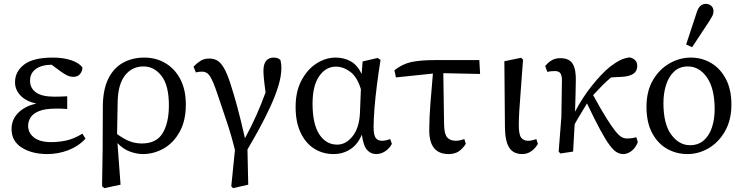

<svg xmlns="http://www.w3.org/2000/svg" viewBox="-20 -787 3858 997"><path d="M226 13Q146 13 93 -20.5Q40 -54 40 -117Q40 -167 75.5 -202Q111 -237 169 -249Q115 -261 86.5 -291Q58 -321 58 -360Q58 -415 105 -451.5Q152 -488 255 -488Q308 -488 349 -474.5Q390 -461 408 -437Q408 -418 396 -403Q384 -388 361 -388Q345 -388 328.5 -395.5Q312 -403 287 -422L248 -451Q194 -450 165 -428Q136 -406 136 -368Q136 -329 167 -307Q198 -285 262 -285Q277 -285 292 -285.5Q307 -286 329 -287V-221Q304 -223 293 -223Q282 -223 271 -223Q214 -223 182.5 -210Q151 -197 138.5 -176.5Q126 -156 126 -134Q126 -97 156.5 -73Q187 -49 246 -49Q283 -49 322.5 -57Q362 -65 408 -93L424 -67Q387 -27 334.5 -7Q282 13 226 13Z M591 -259 588 -91Q620 -67 650.5 -54.5Q681 -42 717 -42Q792 -42 824.5 -95.5Q857 -149 857 -240Q857 -343 819 -392.5Q781 -442 725 -442Q666 -442 629.5 -396Q593 -350 591 -259ZM510 180 513 -12 514 -237Q515 -323 542.5 -378.5Q570 -434 618.5 -461Q667 -488 729 -488Q791 -488 840 -458.5Q889 -429 917 -374.5Q945 -320 945 -244Q945 -161 913.5 -103.5Q882 -46 831 -16.5Q780 13 721 13Q690 13 654.5 0Q619 -13 590 -44L606 172L522 190Z M1181 180 1200 -8Q1181 -86 1156 -159.5Q1131 -233 1107 -305Q1086 -367 1070.5 -391Q1055 -415 1029 -415Q1013 -415 997 -411L985 -441Q1002 -459 1021 -471Q1040 -483 1067 -483Q1087 -483 1105 -474.5Q1123 -466 1141 -437Q1159 -408 1178 -348Q1193 -302 1211.5 -234.5Q1230 -167 1252 -69Q1287 -134 1311.5 -189Q1336 -244 1359 -307Q1352 -359 1350 -382Q1348 -405 1348 -420Q1348 -454 1362 -471Q1376 -488 1400 -488Q1415 -488 1422.5 -484.5Q1430 -481 1436 -476Q1438 -468 1439.5 -458.5Q1441 -449 1441 -432Q1441 -392 1425.5 -341Q1410 -290 1384 -233.5Q1358 -177 1327 -120Q1296 -63 1265 -11L1269 172L1190 190Z M1603 -249Q1603 -143 1638 -89.5Q1673 -36 1731 -36Q1776 -36 1810.5 -79Q1845 -122 1849 -198L1854 -324Q1835 -387 1799 -414Q1763 -441 1724 -441Q1672 -441 1637.5 -391.5Q1603 -342 1603 -249ZM1712 13Q1657 13 1612.5 -14.5Q1568 -42 1541.5 -97Q1515 -152 1515 -232Q1515 -312 1545.5 -369.5Q1576 -427 1623.5 -457.5Q1671 -488 1723 -488Q1767 -488 1801.5 -468.5Q1836 -449 1858 -403L1863 -468L1941 -486L1956 -476Q1946 -413 1937.5 -347.5Q1929 -282 1924.5 -224Q1920 -166 1920 -127Q1920 -87 1930.5 -71.5Q1941 -56 1964 -56Q1974 -56 1985 -58.5Q1996 -61 2006 -65L2015 -40Q2003 -17 1981 -2Q1959 13 1933 13Q1906 13 1886.5 -8Q1867 -29 1859 -88Q1837 -36 1798.5 -11.5Q1760 13 1712 13Z M2036 -385 2028 -422Q2068 -454 2114.5 -464.5Q2161 -475 2240 -475H2469L2473 -403L2282 -407L2286 -140Q2287 -90 2302.5 -73Q2318 -56 2347 -56Q2357 -56 2369 -58.5Q2381 -61 2391 -65L2399 -40Q2381 -13 2360.5 0Q2340 13 2310 13Q2209 13 2209 -110Q2209 -172 2215 -250Q2221 -328 2228 -405Z M2692 13Q2646 13 2624.5 -20Q2603 -53 2602 -125L2599 -469L2686 -487L2696 -477Q2689 -378 2684 -315Q2679 -252 2676.5 -211Q2674 -170 2674 -136Q2674 -88 2686.5 -72Q2699 -56 2722 -56Q2733 -56 2744 -58.5Q2755 -61 2765 -65L2773 -40Q2761 -18 2740 -2.5Q2719 13 2692 13Z M2890 10 2881 0 2895 -179 2898 -370Q2898 -393 2890.5 -405.5Q2883 -418 2861 -418Q2851 -418 2841 -417Q2831 -416 2822 -414L2811 -444Q2826 -463 2845 -474Q2864 -485 2889 -485Q2937 -485 2954.5 -454.5Q2972 -424 2970 -365Q2969 -333 2968.5 -291Q2968 -249 2966 -207Q3004 -280 3054 -342.5Q3104 -405 3147 -440Q3177 -463 3200.5 -474.5Q3224 -486 3250 -489Q3267 -485 3278 -474.5Q3289 -464 3289 -444Q3289 -417 3268 -403.5Q3247 -390 3209 -388L3153 -385Q3128 -364 3105.5 -341Q3083 -318 3060 -293Q3101 -218 3129 -173.5Q3157 -129 3175.5 -106Q3194 -83 3207.5 -75.5Q3221 -68 3234 -68Q3267 -68 3284 -75L3292 -49Q3281 -20 3260 -3.5Q3239 13 3216 13Q3200 13 3183.5 4Q3167 -5 3146.5 -32Q3126 -59 3097.5 -111.5Q3069 -164 3028 -250Q3012 -222 2996.5 -197.5Q2981 -173 2964 -142Q2962 -107 2960 -71Q2958 -35 2956 0Z M3550 13Q3492 13 3443.5 -14.5Q3395 -42 3366 -97Q3337 -152 3337 -232Q3337 -313 3370 -370Q3403 -427 3456 -457.5Q3509 -488 3567 -488Q3625 -488 3673 -459.5Q3721 -431 3749.5 -376.5Q3778 -322 3778 -244Q3778 -164 3745 -106Q3712 -48 3660 -17.5Q3608 13 3550 13ZM3563 -33Q3606 -33 3634.5 -58Q3663 -83 3677 -125.5Q3691 -168 3691 -220Q3691 -328 3651 -385Q3611 -442 3552 -442Q3509 -442 3481 -416Q3453 -390 3439 -347Q3425 -304 3425 -252Q3425 -143 3465.5 -88Q3506 -33 3563 -33ZM3543 -556 3599 -726Q3607 -749 3619 -758Q3631 -767 3644 -767Q3662 -767 3673.5 -756.5Q3685 -746 3685 -729Q3685 -716 3680 -706Q3675 -696 3663 -677L3574 -542Z"/></svg>

Font: Source Serif 4
Style: Regular
Weight: 400
Designer: Frank Grießhammer
Foundry: Adobe
Version: Version 4.005;hotconv 1.1.0;makeotfexe 2.6.0